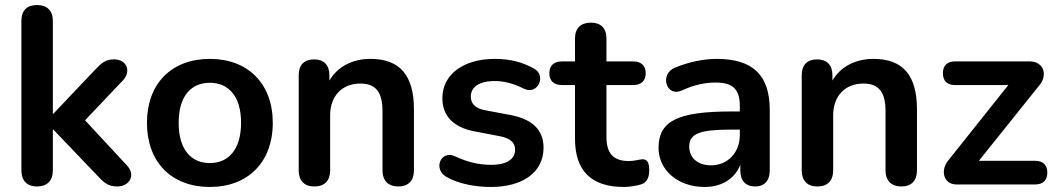

<svg xmlns="http://www.w3.org/2000/svg" viewBox="-20 -733 4200 763"><path d="M127 8C168 8 190 -15 190 -56V-218H192L366 -36C393 -7 409 8 447 8C493 8 521 -36 485 -75L318 -255L468 -413C503 -450 484 -497 433 -497C398 -497 383 -482 357 -455L192 -281H190V-650C190 -691 167 -713 127 -713C87 -713 65 -691 65 -650V-56C65 -15 87 8 127 8Z M814 10C965 10 1064 -88 1064 -245C1064 -401 965 -499 814 -499C662 -499 564 -401 564 -245C564 -88 662 10 814 10ZM814 -85C739 -85 690 -139 690 -245C690 -351 739 -404 814 -404C888 -404 938 -351 938 -245C938 -139 888 -85 814 -85Z M1229 8C1270 8 1292 -15 1292 -56V-275C1292 -351 1339 -401 1412 -401C1472 -401 1500 -368 1500 -292V-56C1500 -15 1523 8 1563 8C1603 8 1625 -15 1625 -56V-298C1625 -434 1569 -499 1452 -499C1382 -499 1322 -469 1289 -413V-434C1289 -475 1267 -497 1228 -497C1189 -497 1167 -475 1167 -434V-56C1167 -15 1189 8 1229 8Z M1931 10C2057 10 2140 -48 2140 -146C2140 -218 2094 -260 2008 -276L1908 -295C1869 -302 1851 -321 1851 -349C1851 -386 1882 -411 1947 -411C1981 -411 2019 -402 2061 -381C2117 -353 2153 -432 2103 -460C2055 -487 2005 -499 1946 -499C1823 -499 1738 -438 1738 -343C1738 -272 1782 -227 1865 -211L1965 -192C2006 -184 2027 -168 2027 -138C2027 -102 1996 -78 1932 -78C1887 -78 1841 -87 1788 -112C1733 -138 1699 -62 1754 -30C1804 -1 1873 10 1931 10Z M2459 10C2480 10 2513 5 2530 -1C2553 -9 2560 -31 2560 -58C2560 -92 2548 -101 2532 -100C2518 -99 2501 -93 2479 -93C2416 -93 2390 -125 2390 -189V-395H2496C2528 -395 2546 -412 2546 -442C2546 -472 2528 -489 2496 -489H2390V-580C2390 -621 2368 -643 2328 -643C2288 -643 2265 -621 2265 -580V-489H2213C2181 -489 2163 -472 2163 -442C2163 -412 2181 -395 2213 -395H2265V-182C2265 -56 2328 10 2459 10Z M2780 10C2849 10 2900 -23 2922 -78V-56C2922 -15 2943 8 2981 8C3018 8 3039 -15 3039 -56V-296C3039 -435 2971 -499 2828 -499C2781 -499 2723 -489 2662 -464C2600 -439 2627 -344 2691 -374C2740 -397 2785 -405 2824 -405C2893 -405 2920 -378 2920 -311V-290H2885C2673 -290 2597 -252 2597 -145C2597 -57 2674 10 2780 10ZM2806 -76C2751 -76 2719 -107 2719 -151C2719 -202 2761 -218 2886 -218H2920V-196C2920 -126 2871 -76 2806 -76Z M3228 8C3269 8 3291 -15 3291 -56V-275C3291 -351 3338 -401 3411 -401C3471 -401 3499 -368 3499 -292V-56C3499 -15 3522 8 3562 8C3602 8 3624 -15 3624 -56V-298C3624 -434 3568 -499 3451 -499C3381 -499 3321 -469 3288 -413V-434C3288 -475 3266 -497 3227 -497C3188 -497 3166 -475 3166 -434V-56C3166 -15 3188 8 3228 8Z M4094 0C4125 0 4142 -17 4142 -47C4142 -77 4125 -94 4094 -94H3870L4108 -391C4145 -432 4130 -489 4071 -489H3775C3744 -489 3727 -472 3727 -442C3727 -412 3744 -395 3775 -395H3987L3752 -100C3714 -58 3729 0 3781 0Z"/></svg>

Font: Nunito
Style: Bold
Weight: 700
Designer: Vernon Adams
Foundry: Vernon Adams
Version: Version 3.602